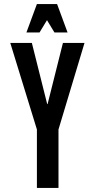

<svg xmlns="http://www.w3.org/2000/svg" viewBox="-20 -932 466 952"><path d="M31 -719H138L214 -416H216L292 -719H399L270 -290V0H163V-290ZM163 -912H263L315 -771H250L213 -832L176 -771H111Z"/></svg>

Font: Osterbar
Style: Regular
Weight: 500
Width: 3
Designer: Peter Wiegel, Basierend auf Erbar schmal-halbfette Grotesk v. Jacob Erbar
Foundry: Peter Wiegel
Version: Version 1.0